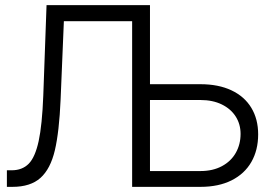

<svg xmlns="http://www.w3.org/2000/svg" viewBox="-20 -727 1069 747"><path d="M6.8 -64.5H25.4Q66.4 -64.5 91.6 -89.8Q116.7 -115.2 130.4 -178Q144 -240.7 148.4 -355.5L161.1 -707H563.5V-399.4H759.8Q830.1 -399.4 880.6 -375.5Q931.2 -351.6 957.8 -307.6Q984.4 -263.7 984.4 -204.1Q984.4 -143.1 958 -96.9Q931.6 -50.8 881.1 -25.4Q830.6 0 759.8 0H494.1V-644.5H228.5L215.8 -339.8Q210.4 -214.4 193.4 -142.1Q176.3 -69.8 137.5 -34.9Q98.6 0 28.3 0H6.8ZM759.8 -61.5Q808.1 -61.5 843.5 -80.6Q878.9 -99.6 897.5 -132.6Q916 -165.5 916 -206.1Q916 -243.7 897.2 -273.4Q878.4 -303.2 843 -320.6Q807.6 -337.9 759.8 -337.9H563.5V-61.5Z"/></svg>

Font: Pretendard Std Light
Style: Regular
Weight: 300
Designer: Base glyphs from Inter by Rasmus Andersson; Hangeul glyphs from Noto Sans CJK(Source Han Sans) by Jang Soo-young and Kan
Foundry: Kil Hyung-jin
Version: Version 1.309